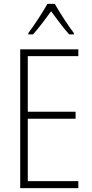

<svg xmlns="http://www.w3.org/2000/svg" viewBox="-20 -968 475 988"><path d="M262 -948H224C200 -905 154 -835 126 -798V-791H150C179 -823 216 -873 243 -910C271 -872 306 -824 336 -791H360V-798C337 -827 287 -903 262 -948ZM383 0V-36H123V-357H369V-393H123V-679H383V-714H84V0Z"/></svg>

Font: Noto Sans Ethiopic Condensed ExtraLight
Style: Regular
Weight: 200
Width: 3
Designer: Monotype Design Team
Foundry: Monotype Imaging Inc.
Version: Version 2.102